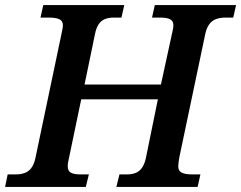

<svg xmlns="http://www.w3.org/2000/svg" viewBox="-30 -734 947 754"><path d="M-10 0H307L319 -49H290C252 -49 236 -56 236 -81C236 -90 238 -102 241 -114L289 -344H590L543 -114C531 -57 499 -49 467 -49H439L427 0H746L757 -49H728C685 -49 670 -58 670 -81C670 -90 672 -102 674 -115L776 -600C788 -657 822 -665 858 -665H886L897 -714H578L567 -665H596C634 -665 651 -658 651 -634C651 -625 648 -614 645 -600L602 -402H302L343 -600C354 -657 385 -665 419 -665H447L458 -714H140L129 -665H157C200 -665 217 -658 217 -634C217 -626 214 -614 210 -594L109 -113C97 -57 64 -49 29 -49H0Z"/></svg>

Font: Noto Serif Semi
Style: Italic
Weight: 600
Italic angle: -12°
Designer: Monotype Design Team
Foundry: Monotype Imaging Inc.
Version: Version 1.901